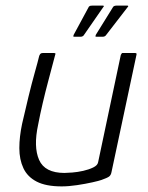

<svg xmlns="http://www.w3.org/2000/svg" viewBox="-20 -661 529 685"><path d="M200 4Q144 4 111 -13Q78 -30 63.5 -61Q49 -92 49 -132.5Q49 -173 59 -220Q70 -268 81.5 -315.5Q93 -363 104 -402Q115 -441 120 -462Q123 -469 126 -470.5Q129 -472 136 -472H168Q175 -472 177 -471Q179 -470 176 -462Q174 -455 167.5 -430Q161 -405 151.5 -369.5Q142 -334 132.5 -293.5Q123 -253 116 -216Q99 -137 119.5 -90.5Q140 -44 210 -44Q219 -44 238 -45.5Q257 -47 277 -51.5Q297 -56 312.5 -63.5Q328 -71 330 -82L411 -465Q413 -468 414 -470Q415 -472 417 -472H462Q464 -472 466 -471Q468 -470 467 -466L378 -48Q376 -36 369 -31Q362 -26 342 -19Q334 -16 309.5 -10.5Q285 -5 255 -0.5Q225 4 200 4ZM278 -534Q277 -533 274.5 -531.5Q272 -530 268 -530H245Q241 -530 241.5 -532Q242 -534 243 -537L297 -637Q300 -640 303 -640.5Q306 -641 310 -641H347Q350 -641 350.5 -639.5Q351 -638 348 -635ZM357 -534Q356 -533 353.5 -531.5Q351 -530 347 -530H324Q320 -530 320.5 -532Q321 -534 322 -537L384 -637Q388 -641 396 -641H434Q437 -641 437.5 -639.5Q438 -638 435 -635Z"/></svg>

Font: Glory Thin Light
Style: Italic
Weight: 300
Italic angle: -12°
Version: Version 1.011